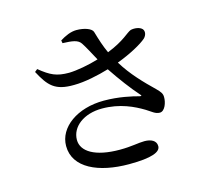

<svg xmlns="http://www.w3.org/2000/svg" viewBox="-114 -919 1228 1102"><g transform="rotate(-15 500.0 -368.0)"><path d="M475 -347C317 -347 199 -262 199 -151C199 -20 342 43 522 43C660 43 710 20 710 -14C710 -48 678 -62 640 -62C603 -62 564 -51 492 -51C345 -51 268 -100 268 -169C268 -247 345 -306 453 -306C560 -306 639 -267 694 -234C725 -215 742 -197 769 -197C799 -197 816 -246 815 -278C815 -298 806 -310 783 -333C726 -388 659 -456 610 -537C688 -566 760 -605 790 -632C806 -648 810 -671 798 -685C783 -701 752 -704 730 -699C705 -690 675 -650 571 -609C551 -652 539 -691 524 -742C518 -763 476 -779 428 -779C395 -779 361 -764 329 -744L332 -727C390 -725 423 -721 440 -695C458 -668 480 -625 502 -585C443 -567 372 -554 325 -553C251 -553 216 -570 153 -621L137 -608C186 -516 221 -476 335 -478C398 -478 481 -496 544 -515C590 -446 643 -375 686 -327C695 -318 692 -316 681 -318C640 -329 565 -347 475 -347Z"/></g></svg>

Font: Noto Serif CJK HK SemiBold
Style: Regular
Weight: 600
Designer: Ryoko NISHIZUKA 西塚涼子 (kana & ideographs); Frank Grießhammer (Latin, Greek & Cyrillic); Wenlong ZHANG 张文龙 (bopomofo); San
Foundry: Adobe
Version: Version 2.001;hotconv 1.1.0;makeotfexe 2.6.0